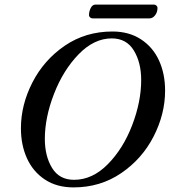

<svg xmlns="http://www.w3.org/2000/svg" viewBox="-20 -801 738 835"><path d="M71 -243Q71 -345 121 -442.5Q171 -540 261.5 -602Q352 -664 469 -664Q541 -664 593 -630Q645 -596 671.5 -538Q698 -480 698 -407Q698 -305 648 -207.5Q598 -110 507 -48Q416 14 300 14Q227 14 175.5 -20Q124 -54 97.5 -112Q71 -170 71 -243ZM594 -453Q594 -529 562 -581.5Q530 -634 466 -634Q389 -634 322 -565Q255 -496 215 -393Q175 -290 175 -197Q175 -122 206.5 -70.5Q238 -19 302 -19Q382 -19 449 -87Q516 -155 555 -257Q594 -359 594 -453ZM367 -735Q367 -751 374.5 -766Q382 -781 395 -781H650Q656 -781 660.5 -776.5Q665 -772 665 -767Q665 -748 654.5 -734.5Q644 -721 630 -721H383Q376 -721 371.5 -725.5Q367 -730 367 -735Z"/></svg>

Font: EB Garamond Medium
Style: Italic
Weight: 500
Italic angle: -17.2°
Designer: Georg Duffner and Octavio Pardo
Foundry: Georg Duffner
Version: Version 1.000